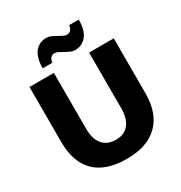

<svg xmlns="http://www.w3.org/2000/svg" viewBox="-213 -1086 1177 1247"><g transform="rotate(-30 376.0 -462.5)"><path d="M61 -300V-712H244V-293Q244 -216 278.5 -175Q313 -134 377 -134Q440 -134 474 -175.5Q508 -217 508 -293V-712H693V-300Q693 -150 611.5 -70.5Q530 9 377 9Q221 9 141 -69.5Q61 -148 61 -300ZM313 -934Q330 -934 346 -927.5Q362 -921 386 -907Q405 -896 418 -890Q431 -884 443 -884Q460 -884 471 -896Q482 -908 485 -931H557Q557 -850 524 -810.5Q491 -771 440 -771Q423 -771 407 -777.5Q391 -784 367 -798Q348 -809 335 -815Q322 -821 310 -821Q293 -821 282 -809Q271 -797 268 -774H196Q196 -855 229 -894.5Q262 -934 313 -934Z"/></g></svg>

Font: Muli Black
Style: Regular
Weight: 900
Designer: Vernon Adams
Foundry: Vernon Adams
Version: Version 2.001